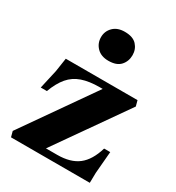

<svg xmlns="http://www.w3.org/2000/svg" viewBox="-168 -795 820 897"><g transform="rotate(30 242.0 -346.5)"><path d="M28 0 20 -30 297 -426 393 -410H270Q214 -410 175 -396.5Q136 -383 110 -352.5Q84 -322 65 -271H32L55 -373L66 -446H453L461 -416L177 -11L105 -37H256Q327 -37 368.5 -69Q410 -101 431 -172H464L454 -54L453 0ZM242.6 -537Q203 -537 180.5 -560Q158 -583 158 -616Q158 -648 180.5 -670.5Q203 -693 242.6 -693Q286.8 -693 307.4 -670.5Q328 -648 328 -616Q328 -583 307.4 -560Q286.8 -537 242.6 -537Z"/></g></svg>

Font: Baskervville SC
Style: Regular
Weight: 400
Designer: Alexis Faudot, Rémi Forte, Morgane Pierson, Rafael Ribas, Tanguy Vanlaeys, Rosalie Wagner, Thomas Huot-Marchand
Foundry: ANRT
Version: Version 1.100